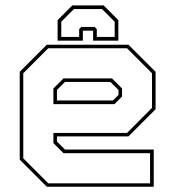

<svg xmlns="http://www.w3.org/2000/svg" viewBox="-20 -710 666 730"><path d="M468.5 -540 571.5 -437V-294.5L468.5 -191.5H196.5V-172L227 -141.5H564.5V0H158L55 -103V-437L158 -540ZM405.5 -412 444 -373.5V-343L415 -314H183V-373.5L221.5 -412ZM463 -526.5H163.5L68.5 -431.5V-108L163.5 -13H550.5V-127.5H221.5L183 -166V-204.5H463L558 -300V-431.5ZM399.5 -398.5H227L196.5 -368V-328H409.5L430.5 -349V-368ZM374 -689.5 430 -633.5V-555.5H334V-593.5H295V-555.5H199V-633.5L255 -689.5ZM368 -675.5H261L213 -627.5V-569.5H281V-599.5L289 -607.5H340L348 -599.5V-569.5H416V-627.5Z"/></svg>

Font: Tourney Thin Thin
Style: Regular
Weight: 250
Version: Version 1.015